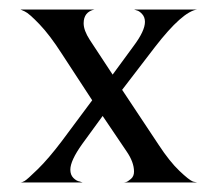

<svg xmlns="http://www.w3.org/2000/svg" viewBox="-20 -384 440 404"><path d="M239 0Q242 0 245.5 -1Q249 -2 255.5 -7.5Q262 -13 262 -23Q262 -43 246 -66L196 -140L153 -81Q128 -46 128 -27Q128 -16 134.5 -9.5Q141 -3 148 -2L154 0H23Q26 0 31.5 -3Q37 -6 59.5 -28Q82 -50 110 -87L174 -173L110 -271Q85 -310 63 -333Q41 -356 32 -360L23 -364H179Q156 -359 156 -335Q156 -320 169 -300L217 -227L261 -287Q285 -319 285 -338Q285 -348 279 -354.5Q273 -361 268 -362L262 -364H395Q364 -360 306 -285L237 -195L314 -79Q337 -44 357.5 -24.5Q378 -5 386 -2L395 0Z"/></svg>

Font: Bellefair
Style: Regular
Weight: 400
Designer: Nick Shinn, Liron Lavi Turkenic
Foundry: Shinntype
Version: Version 1.003;PS 001.003;hotconv 1.0.88;makeotf.lib2.5.64775